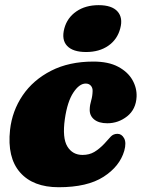

<svg xmlns="http://www.w3.org/2000/svg" viewBox="-20 -730 570 764"><path d="M321 -397.5Q295.5 -397.5 271.8 -361.5Q248 -325.5 238 -256Q227.5 -181 248 -147.2Q268.5 -113.5 308.5 -113.5Q335.5 -113.5 355.5 -125.5Q375.5 -137.5 395 -158Q410 -175 420.5 -186.2Q431 -197.5 447.5 -197.5Q464 -197.5 473.8 -180Q483.5 -162.5 474.5 -130Q456.5 -68 392 -26.5Q327.5 15 213.5 15Q111.5 15 59.8 -44Q8 -103 20 -213.5Q28.5 -289 70.2 -350.5Q112 -412 183.5 -448.5Q255 -485 351.5 -485Q411.5 -485 450 -464.5Q488.5 -444 506.8 -412Q525 -380 523.5 -345Q521 -295 486 -267.2Q451 -239.5 407 -239.5Q373 -239.5 354.5 -254.8Q336 -270 337 -295Q337.5 -312.5 342.8 -330Q348 -347.5 348.5 -367.5Q349 -380.5 341.5 -389Q334 -397.5 321 -397.5ZM322.5 -523Q270 -523 247 -547.5Q224 -572 236 -617Q247.5 -659.5 283.8 -684.5Q320 -709.5 372.5 -709.5Q425 -709.5 447.5 -684.5Q470 -659.5 458.5 -617Q447 -573 411 -548Q375 -523 322.5 -523Z"/></svg>

Font: Fraunces 9pt Soft Black
Style: Italic
Weight: 900
Italic angle: -16°
Version: Version 1.000;[b76b70a41]